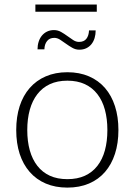

<svg xmlns="http://www.w3.org/2000/svg" viewBox="-20 -826 598 852"><path d="M279 -505.5Q332.5 -505.5 374.8 -487.2Q417 -469 446 -435.5Q475 -402 490.2 -354.8Q505.5 -307.5 505.5 -249Q505.5 -190.5 490.2 -143.5Q475 -96.5 446 -63Q417 -29.5 374.8 -11.5Q332.5 6.5 279 6.5Q225.5 6.5 183.2 -11.5Q141 -29.5 111.8 -63Q82.5 -96.5 67.2 -143.5Q52 -190.5 52 -249Q52 -307.5 67.2 -354.8Q82.5 -402 111.8 -435.5Q141 -469 183.2 -487.2Q225.5 -505.5 279 -505.5ZM279 -31Q323.5 -31 356.8 -46.2Q390 -61.5 412.2 -90Q434.5 -118.5 445.5 -158.8Q456.5 -199 456.5 -249Q456.5 -298.5 445.5 -339Q434.5 -379.5 412.2 -408.2Q390 -437 356.8 -452.5Q323.5 -468 279 -468Q234.5 -468 201.2 -452.5Q168 -437 145.8 -408.2Q123.5 -379.5 112.2 -339Q101 -298.5 101 -249Q101 -199 112.2 -158.8Q123.5 -118.5 145.8 -90Q168 -61.5 201.2 -46.2Q234.5 -31 279 -31ZM330.5 -640Q352.5 -640 363.2 -653.8Q374 -667.5 375 -691H404.5Q404.5 -673 399.8 -657.2Q395 -641.5 385.8 -630Q376.5 -618.5 363 -612Q349.5 -605.5 332 -605.5Q315.5 -605.5 301 -613.8Q286.5 -622 273 -631.8Q259.5 -641.5 246.8 -649.8Q234 -658 221 -658Q200 -658 188.8 -643.8Q177.5 -629.5 177 -607H146.5Q146.5 -625 151.5 -640.8Q156.5 -656.5 166 -668Q175.5 -679.5 189 -686Q202.5 -692.5 219.5 -692.5Q236.5 -692.5 251 -684.2Q265.5 -676 278.8 -666.2Q292 -656.5 304.8 -648.2Q317.5 -640 330.5 -640ZM137 -806H409.5V-774H137Z"/></svg>

Font: Lato 2
Style: Regular
Weight: 300
Designer: Lukasz Dziedzic with Adam Twardoch and Botio Nikoltchev
Foundry: tyPoland Lukasz Dziedzic
Version: Version 2.015; 2015-08-06; http://www.latofonts.com/